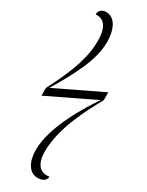

<svg xmlns="http://www.w3.org/2000/svg" viewBox="-260 -799 824 1073"><g transform="rotate(30 152.0 -262.5)"><path d="M205 235C244 235 258 217 261 196C198 206 167 162 167 86C167 -66 256 -230 309 -326V-377L12 -234C91 -370 163 -495 163 -616C163 -701 130 -760 76 -760C45 -760 30 -741 30 -719C81 -722 115 -689 115 -595C115 -498 83 -394 -5 -224V-174L294 -318C238 -236 119 -47 119 103C119 182 152 235 205 235Z"/></g></svg>

Font: Noto Serif Display ExtraCondensed Light
Style: Regular
Weight: 300
Width: 2
Designer: Monotype Design Team
Foundry: Monotype Imaging Inc.
Version: Version 2.009